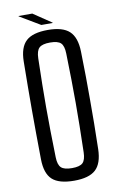

<svg xmlns="http://www.w3.org/2000/svg" viewBox="-99 -961 630 1021"><g transform="rotate(-10 216.0 -450.0)"><path d="M217 7Q135 7 99 -26Q63 -59 62 -136Q61 -211 60.5 -276Q60 -341 60 -402Q60 -463 60.5 -527Q61 -591 62 -664Q63 -740 99 -773.5Q135 -807 217 -807Q297 -807 333 -773.5Q369 -740 371 -664Q373 -591 373.5 -527Q374 -463 374 -402Q374 -341 373.5 -276Q373 -211 371 -136Q369 -59 333 -26Q297 7 217 7ZM217 -61Q259 -61 275 -76.5Q291 -92 292 -133Q294 -210 295 -274.5Q296 -339 296 -399.5Q296 -460 295 -524.5Q294 -589 292 -667Q291 -708 275 -723.5Q259 -739 217 -739Q175 -739 158.5 -723.5Q142 -708 141 -667Q139 -591 138 -527.5Q137 -464 137 -403Q137 -342 138 -277Q139 -212 141 -133Q142 -92 158.5 -76.5Q175 -61 217 -61ZM77 -905V-907H151L249 -841V-839H188Z"/></g></svg>

Font: Big Shoulders Text
Style: Regular
Weight: 400
Designer: Patric King
Foundry: XO Type Co
Version: Version 1.000; ttfautohint (v1.8.2)